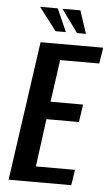

<svg xmlns="http://www.w3.org/2000/svg" viewBox="-53 -776 471 812"><g transform="rotate(5 182.5 -370.0)"><path d="M15 0 99 -591H365L354 -523H188L163 -344H301L290 -269H152L125 -66H291L281 0ZM287 -643H249L179 -740H255ZM202 -643H158L84 -740H159Z"/></g></svg>

Font: Alumni Sans Thin SemiBold
Style: Italic
Weight: 600
Italic angle: -8°
Version: Version 1.016